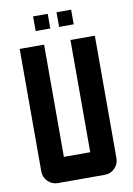

<svg xmlns="http://www.w3.org/2000/svg" viewBox="-92 -888 657 946"><g transform="rotate(-10 237.0 -415.0)"><path d="M141.6 -830.1H214.8V-756.8H141.6ZM258.8 -830.1H332V-756.8H258.8ZM170.9 -683.6V-122.1H302.7V-683.6H424.8V-70.8Q424.8 -41.5 404.1 -20.8Q383.3 0 354 0H119.6Q90.3 0 69.6 -20.8Q48.8 -41.5 48.8 -70.8V-683.6Z"/></g></svg>

Font: California Gothic
Style: Regular
Weight: 400
Version: Version 2.2;